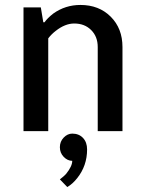

<svg xmlns="http://www.w3.org/2000/svg" viewBox="-20 -530 585 776"><path d="M75 0V-500H145L155 -440H160Q171 -456 195 -475Q244 -510 305 -510Q380 -510 427.5 -462.5Q475 -415 475 -340V0H375V-340Q375 -382 348.5 -408.5Q322 -435 280 -435Q243 -435 205 -405Q188 -392 175 -375V0ZM252 226 222 195Q240 181 247 173Q272 142 272 120Q253 120 237.5 104Q222 88 222 65Q222 42 237.5 26Q253 10 272 10Q299 10 315.5 27.5Q332 45 332 74Q332 140 292 190Q274 213 252 226Z"/></svg>

Font: Scada
Style: Regular
Weight: 400
Designer: Jovanny Lemonad
Foundry: Jovanny Lemonad
Version: Version 4.100;PS 004.100;hotconv 1.0.88;makeotf.lib2.5.64775